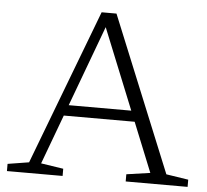

<svg xmlns="http://www.w3.org/2000/svg" viewBox="-51 -757 876 811"><g transform="rotate(5 387.0 -351.5)"><path d="M210.5 -254.5V-300H548V-254.5ZM679.5 -45 773.5 -30.5V0H511V-30.5L611.5 -45L361 -664.5H378.5L148.5 -45L243.5 -30.5V0H7.5V-30.5L97.5 -45L347.5 -703H410.5Z"/></g></svg>

Font: Newsreader 9pt Light
Style: Regular
Weight: 300
Designer: Hugues Gentile
Foundry: Production Type
Version: Version 1.003